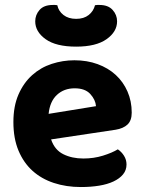

<svg xmlns="http://www.w3.org/2000/svg" viewBox="-20 -739 583 774"><path d="M186 -177Q200 -135 235 -117.5Q270 -100 316 -100Q358 -100 395 -111.5Q432 -123 455 -137Q470 -127 480 -111Q490 -95 490 -76Q490 -53 476 -36Q462 -19 437.5 -7.5Q413 4 379.5 9.5Q346 15 306 15Q247 15 197 -1.5Q147 -18 111 -50.5Q75 -83 54.5 -132Q34 -181 34 -247Q34 -311 54.5 -358Q75 -405 109.5 -436Q144 -467 188.5 -481.5Q233 -496 280 -496Q331 -496 373.5 -480.5Q416 -465 446.5 -437Q477 -409 494 -370Q511 -331 511 -285Q511 -253 494 -237Q477 -221 446 -216ZM281 -383Q238 -383 209.5 -356.5Q181 -330 176 -280L367 -311Q365 -337 344 -360Q323 -383 281 -383ZM287 -663Q318 -663 337.5 -678.5Q357 -694 363 -718Q368 -719 372 -719Q376 -719 381 -719Q416 -719 434 -699Q452 -679 452 -653Q452 -611 409.5 -581Q367 -551 287 -551Q206 -551 164 -581Q122 -611 122 -653Q122 -679 139.5 -699Q157 -719 193 -719Q198 -719 202 -719Q206 -719 211 -718Q216 -694 236 -678.5Q256 -663 287 -663Z"/></svg>

Font: Baloo Bhaina 2
Style: Bold
Weight: 700
Designer: Yesha Goshar, Manish Minz, Shuchita Grover and Ek Type
Foundry: Ek Type
Version: Version 1.640;hotconv 1.0.111;makeotfexe 2.5.65597; ttfautoh